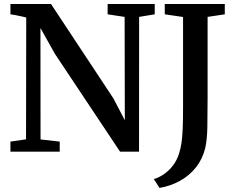

<svg xmlns="http://www.w3.org/2000/svg" viewBox="-20 -763 1190 966"><path d="M32.5 0V-50.5L111 -62L112 -675Q99.5 -678 86.2 -681Q73 -684 59.5 -686.5Q46 -689 32.5 -691V-743H236.5L550.5 -268L608 -158L607 -678L521.5 -691V-743H758.5V-691L680 -678L679.5 0H584L256 -492.5L183.5 -622L184 -61.5L280.5 -50.5V0ZM754 138Q780.5 130 805.5 112.8Q830.5 95.5 850.2 69.8Q870 44 881 9Q889 -15.5 893.2 -44.5Q897.5 -73.5 899.2 -116.2Q901 -159 901 -223.5V-677.5L809 -691V-743H1111V-691L1024.5 -678V-273.5Q1024.5 -186.5 1023.2 -122.8Q1022 -59 1012.5 -18Q999 37.5 966 79Q933 120.5 885.5 146.8Q838 173 782.5 182.5Z"/></svg>

Font: Merriweather 28pt SemiBold
Style: Regular
Weight: 600
Version: Version 2.100